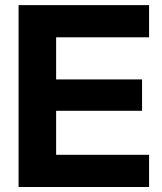

<svg xmlns="http://www.w3.org/2000/svg" viewBox="-20 -748 648 768"><path d="M54.3 0V-727.5H576.3V-598.8H204.5V-430.3H548.2V-304.8H204.5V-128.8H576.3V0Z"/></svg>

Font: Inter Khmer Looped
Style: Regular
Weight: 400
Designer: Rasmus Andersson, Sovichet Tep
Foundry: Anagata Design
Version: Version 1.000